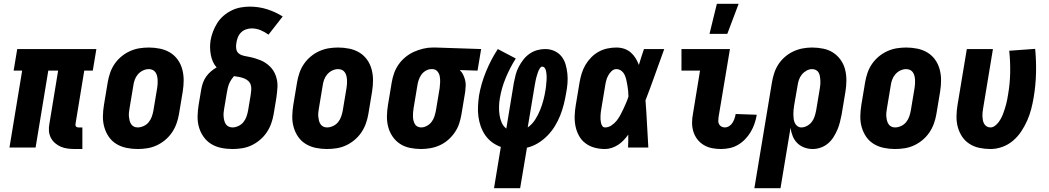

<svg xmlns="http://www.w3.org/2000/svg" viewBox="-20 -779 5540 1014"><path d="M415 8H376Q356 8 337 5.5Q318 3 301.5 -4Q285 -11 271 -23Q257 -35 248.5 -51.5Q240 -68 238.5 -87Q237 -106 241 -126L287 -406H235L168 0H30L97 -406H52L71 -520H489L470 -406H425L379 -126Q378 -122 378.5 -118Q379 -114 381.5 -111Q384 -108 387.5 -107Q391 -106 395 -106H415Z M707 8Q677 8 648 2Q619 -4 595 -18.5Q571 -33 555 -56Q539 -79 531 -107Q523 -135 523.5 -164.5Q524 -194 529 -225L549 -345Q553 -369 561.5 -394Q570 -419 585 -441Q600 -463 621 -480.5Q642 -498 666.5 -509Q691 -520 716 -524Q741 -528 766 -528Q796 -528 825 -522Q854 -516 878 -501.5Q902 -487 918.5 -464Q935 -441 942.5 -413Q950 -385 950 -355.5Q950 -326 945 -295L925 -175Q921 -151 912 -126Q903 -101 888 -79Q873 -57 852 -39.5Q831 -22 807 -11Q783 0 757.5 4Q732 8 707 8ZM707 -106Q723 -106 739 -113.5Q755 -121 765.5 -134Q776 -147 781.5 -162.5Q787 -178 790 -194L810 -314Q812 -325 812.5 -336Q813 -347 812.5 -357.5Q812 -368 809.5 -378Q807 -388 801.5 -396.5Q796 -405 786.5 -409.5Q777 -414 766 -414Q750 -414 734.5 -406.5Q719 -399 708 -386Q697 -373 691.5 -357.5Q686 -342 684 -326L664 -206Q662 -195 661 -184Q660 -173 661 -162.5Q662 -152 664.5 -142Q667 -132 672.5 -123.5Q678 -115 687 -110.5Q696 -106 707 -106Z M1208 8Q1177 8 1148 2Q1119 -4 1095.5 -18.5Q1072 -33 1055.5 -56Q1039 -79 1031 -106.5Q1023 -134 1023.5 -164Q1024 -194 1029 -225L1043 -308Q1046 -325 1052 -342Q1058 -359 1068.5 -374Q1079 -389 1093.5 -401.5Q1108 -414 1124 -423Q1112 -436 1104.5 -453Q1097 -470 1093.5 -488.5Q1090 -507 1089.5 -526Q1089 -545 1092 -565Q1096 -589 1105 -612.5Q1114 -636 1127.5 -657.5Q1141 -679 1161 -696Q1181 -713 1203.5 -724Q1226 -735 1250.5 -739.5Q1275 -744 1299 -744Q1347 -744 1391 -730Q1435 -716 1473 -692L1398 -596Q1379 -610 1356.5 -619.5Q1334 -629 1309 -629Q1294 -629 1278.5 -623.5Q1263 -618 1252 -606.5Q1241 -595 1235.5 -580Q1230 -565 1228 -550Q1225 -534 1228 -519Q1231 -504 1242.5 -495.5Q1254 -487 1269 -484Q1284 -481 1299 -478Q1314 -475 1328.5 -470.5Q1343 -466 1356.5 -460.5Q1370 -455 1382 -447Q1394 -439 1404.5 -429Q1415 -419 1423 -406.5Q1431 -394 1436 -380.5Q1441 -367 1443.5 -352Q1446 -337 1445.5 -321.5Q1445 -306 1443 -290.5Q1441 -275 1439 -259L1425 -175Q1421 -151 1412 -126Q1403 -101 1388 -79Q1373 -57 1352 -39.5Q1331 -22 1307.5 -11Q1284 0 1258 4Q1232 8 1208 8ZM1208 -106Q1223 -106 1239 -113.5Q1255 -121 1265.5 -134Q1276 -147 1281.5 -162.5Q1287 -178 1290 -194L1304 -278Q1306 -291 1307 -305Q1308 -319 1304 -331.5Q1300 -344 1290 -352.5Q1280 -361 1268 -365.5Q1256 -370 1243 -372.5Q1230 -375 1216 -377Q1208 -368 1201 -357.5Q1194 -347 1189.5 -335.5Q1185 -324 1182.5 -312.5Q1180 -301 1178 -289L1164 -206Q1162 -195 1161 -184Q1160 -173 1161 -162.5Q1162 -152 1164.5 -142Q1167 -132 1172.5 -123.5Q1178 -115 1187.5 -110.5Q1197 -106 1208 -106Z M1707 8Q1677 8 1648 2Q1619 -4 1595 -18.5Q1571 -33 1555 -56Q1539 -79 1531 -107Q1523 -135 1523.5 -164.5Q1524 -194 1529 -225L1549 -345Q1553 -369 1561.5 -394Q1570 -419 1585 -441Q1600 -463 1621 -480.5Q1642 -498 1666.5 -509Q1691 -520 1716 -524Q1741 -528 1766 -528Q1796 -528 1825 -522Q1854 -516 1878 -501.5Q1902 -487 1918.5 -464Q1935 -441 1942.5 -413Q1950 -385 1950 -355.5Q1950 -326 1945 -295L1925 -175Q1921 -151 1912 -126Q1903 -101 1888 -79Q1873 -57 1852 -39.5Q1831 -22 1807 -11Q1783 0 1757.5 4Q1732 8 1707 8ZM1707 -106Q1723 -106 1739 -113.5Q1755 -121 1765.5 -134Q1776 -147 1781.5 -162.5Q1787 -178 1790 -194L1810 -314Q1812 -325 1812.5 -336Q1813 -347 1812.5 -357.5Q1812 -368 1809.5 -378Q1807 -388 1801.5 -396.5Q1796 -405 1786.5 -409.5Q1777 -414 1766 -414Q1750 -414 1734.5 -406.5Q1719 -399 1708 -386Q1697 -373 1691.5 -357.5Q1686 -342 1684 -326L1664 -206Q1662 -195 1661 -184Q1660 -173 1661 -162.5Q1662 -152 1664.5 -142Q1667 -132 1672.5 -123.5Q1678 -115 1687 -110.5Q1696 -106 1707 -106Z M2204 8Q2174 8 2145 2Q2116 -4 2093 -19Q2070 -34 2054 -57Q2038 -80 2030.5 -107.5Q2023 -135 2023.5 -165Q2024 -195 2029 -225L2049 -345Q2053 -369 2061.5 -393Q2070 -417 2085.5 -439Q2101 -461 2122 -478Q2143 -495 2166.5 -505.5Q2190 -516 2215 -522Q2240 -528 2264 -528H2281L2521 -520L2502 -406L2408 -409Q2419 -399 2425.5 -385.5Q2432 -372 2436 -357.5Q2440 -343 2439.5 -327Q2439 -311 2437 -295L2417 -175Q2413 -151 2405 -126.5Q2397 -102 2382 -80Q2367 -58 2347 -40.5Q2327 -23 2303 -12Q2279 -1 2253.5 3.5Q2228 8 2204 8ZM2204 -106Q2219 -106 2234 -114Q2249 -122 2259 -135Q2269 -148 2274 -163.5Q2279 -179 2282 -194L2302 -314Q2304 -330 2304.5 -345.5Q2305 -361 2302.5 -375.5Q2300 -390 2290.5 -401.5Q2281 -413 2265 -414H2258Q2243 -414 2228.5 -405.5Q2214 -397 2205 -384Q2196 -371 2191 -356Q2186 -341 2184 -326L2164 -206Q2162 -195 2161.5 -184.5Q2161 -174 2161 -163.5Q2161 -153 2163.5 -143Q2166 -133 2170.5 -124.5Q2175 -116 2184 -111Q2193 -106 2204 -106Z M2589 215 2625 -3Q2600 -12 2579 -27.5Q2558 -43 2543 -64.5Q2528 -86 2519 -111.5Q2510 -137 2506.5 -164Q2503 -191 2504.5 -219Q2506 -247 2510 -275Q2521 -338 2546.5 -400.5Q2572 -463 2609 -520L2704 -470Q2673 -421 2651 -368Q2629 -315 2620 -261Q2616 -239 2615.5 -216.5Q2615 -194 2618 -173Q2621 -152 2629 -132.5Q2637 -113 2654 -100L2694 -343Q2698 -364 2703.5 -385Q2709 -406 2719.5 -426Q2730 -446 2744 -464Q2758 -482 2776.5 -495Q2795 -508 2816.5 -514Q2838 -520 2859 -520Q2885 -520 2907.5 -510Q2930 -500 2945 -481.5Q2960 -463 2967 -439Q2974 -415 2976.5 -390Q2979 -365 2977 -339Q2975 -313 2970 -288Q2965 -258 2957.5 -228Q2950 -198 2938.5 -169Q2927 -140 2910.5 -113Q2894 -86 2871 -62.5Q2848 -39 2820.5 -22.5Q2793 -6 2763 1L2727 215ZM2767 -106Q2791 -123 2806.5 -147.5Q2822 -172 2832.5 -198Q2843 -224 2850 -251Q2857 -278 2861 -304Q2863 -313 2863.5 -321.5Q2864 -330 2865 -338.5Q2866 -347 2866.5 -355.5Q2867 -364 2867 -372.5Q2867 -381 2866 -389Q2865 -397 2863.5 -405Q2862 -413 2857 -420Q2852 -427 2843 -427Q2837 -427 2832.5 -420.5Q2828 -414 2825 -407.5Q2822 -401 2820 -394.5Q2818 -388 2816 -381.5Q2814 -375 2812 -368Q2810 -361 2809 -354.5Q2808 -348 2806.5 -341.5Q2805 -335 2804 -328Z M3176 8Q3147 8 3120.5 1Q3094 -6 3072.5 -22Q3051 -38 3038 -61.5Q3025 -85 3019.5 -112Q3014 -139 3015 -167.5Q3016 -196 3021 -225L3041 -345Q3045 -368 3052 -391Q3059 -414 3071.5 -435.5Q3084 -457 3102 -475.5Q3120 -494 3142 -506Q3164 -518 3188 -523Q3212 -528 3235 -528Q3257 -528 3276.5 -521.5Q3296 -515 3311 -502Q3326 -489 3336.5 -472Q3347 -455 3354 -436Q3360 -457 3367 -478Q3374 -499 3381 -520H3488Q3463 -452 3439 -384Q3415 -316 3389 -249Q3394 -187 3397 -124.5Q3400 -62 3404 0H3297Q3298 -17 3298 -34Q3298 -51 3298 -68Q3287 -53 3274 -39Q3261 -25 3245 -14.5Q3229 -4 3211 2Q3193 8 3176 8ZM3176 -106Q3193 -106 3209 -116.5Q3225 -127 3236.5 -141.5Q3248 -156 3256.5 -172Q3265 -188 3272.5 -204Q3280 -220 3287 -236.5Q3294 -253 3299 -269Q3299 -284 3297.5 -298.5Q3296 -313 3293.5 -327.5Q3291 -342 3288 -356Q3285 -370 3279 -383Q3273 -396 3261.5 -405Q3250 -414 3235 -414Q3221 -414 3210 -403.5Q3199 -393 3192 -380Q3185 -367 3181.5 -353.5Q3178 -340 3176 -326L3156 -206Q3154 -196 3153 -186.5Q3152 -177 3151.5 -167.5Q3151 -158 3151.5 -148.5Q3152 -139 3154 -130Q3156 -121 3161 -113.5Q3166 -106 3176 -106Z M3788 8Q3764 8 3740.5 3.5Q3717 -1 3697 -13Q3677 -25 3663 -43Q3649 -61 3642 -83.5Q3635 -106 3635 -130.5Q3635 -155 3640 -180L3677 -406H3579V-520H3835L3775 -161Q3774 -151 3773.5 -141Q3773 -131 3777.5 -123Q3782 -115 3790 -110.5Q3798 -106 3808 -106Q3820 -106 3831 -113Q3842 -120 3848.5 -130.5Q3855 -141 3859 -152.5Q3863 -164 3865 -175V-177L3976 -173V-169Q3972 -147 3964.5 -125Q3957 -103 3944.5 -82Q3932 -61 3915 -43.5Q3898 -26 3877.5 -14Q3857 -2 3834 3Q3811 8 3788 8ZM3727 -600 3766 -759H3881L3821 -600Z M4102 215H3964L4057 -345Q4061 -369 4069 -393.5Q4077 -418 4091.5 -440Q4106 -462 4126.5 -479.5Q4147 -497 4171 -508Q4195 -519 4220 -523.5Q4245 -528 4269 -528Q4299 -528 4328 -522Q4357 -516 4380 -501Q4403 -486 4419.5 -463Q4436 -440 4443 -412.5Q4450 -385 4450 -355Q4450 -325 4445 -295L4425 -175Q4421 -155 4416 -134.5Q4411 -114 4402.5 -94Q4394 -74 4382 -55Q4370 -36 4353 -21.5Q4336 -7 4314.5 0.5Q4293 8 4272 8Q4249 8 4227.5 0Q4206 -8 4190.5 -23.5Q4175 -39 4166.5 -60Q4158 -81 4155 -104ZM4212 -106Q4227 -106 4242 -114Q4257 -122 4267 -135Q4277 -148 4282 -163.5Q4287 -179 4290 -194L4310 -314Q4312 -325 4312.5 -335.5Q4313 -346 4312.5 -356.5Q4312 -367 4310 -377Q4308 -387 4303.5 -395.5Q4299 -404 4289.5 -409Q4280 -414 4269 -414Q4254 -414 4239.5 -406Q4225 -398 4214.5 -385Q4204 -372 4199 -356.5Q4194 -341 4192 -326L4174 -222Q4172 -210 4171 -198.5Q4170 -187 4170 -175Q4170 -163 4171.5 -151.5Q4173 -140 4177.5 -130Q4182 -120 4191 -113Q4200 -106 4212 -106Z M4707 8Q4677 8 4648 2Q4619 -4 4595 -18.5Q4571 -33 4555 -56Q4539 -79 4531 -107Q4523 -135 4523.5 -164.5Q4524 -194 4529 -225L4549 -345Q4553 -369 4561.5 -394Q4570 -419 4585 -441Q4600 -463 4621 -480.5Q4642 -498 4666.5 -509Q4691 -520 4716 -524Q4741 -528 4766 -528Q4796 -528 4825 -522Q4854 -516 4878 -501.5Q4902 -487 4918.5 -464Q4935 -441 4942.5 -413Q4950 -385 4950 -355.5Q4950 -326 4945 -295L4925 -175Q4921 -151 4912 -126Q4903 -101 4888 -79Q4873 -57 4852 -39.5Q4831 -22 4807 -11Q4783 0 4757.5 4Q4732 8 4707 8ZM4707 -106Q4723 -106 4739 -113.5Q4755 -121 4765.5 -134Q4776 -147 4781.5 -162.5Q4787 -178 4790 -194L4810 -314Q4812 -325 4812.5 -336Q4813 -347 4812.5 -357.5Q4812 -368 4809.5 -378Q4807 -388 4801.5 -396.5Q4796 -405 4786.5 -409.5Q4777 -414 4766 -414Q4750 -414 4734.5 -406.5Q4719 -399 4708 -386Q4697 -373 4691.5 -357.5Q4686 -342 4684 -326L4664 -206Q4662 -195 4661 -184Q4660 -173 4661 -162.5Q4662 -152 4664.5 -142Q4667 -132 4672.5 -123.5Q4678 -115 4687 -110.5Q4696 -106 4707 -106Z M5211 8Q5181 8 5152.5 2Q5124 -4 5100.5 -19Q5077 -34 5061.5 -57Q5046 -80 5038.5 -107.5Q5031 -135 5031.5 -165Q5032 -195 5037 -225L5086 -520H5224L5172 -206Q5170 -195 5169 -184.5Q5168 -174 5168.5 -163.5Q5169 -153 5171 -143Q5173 -133 5178 -124.5Q5183 -116 5191.5 -111Q5200 -106 5211 -106Q5223 -106 5234.5 -114.5Q5246 -123 5254 -134Q5262 -145 5268 -156.5Q5274 -168 5278.5 -180.5Q5283 -193 5287 -205.5Q5291 -218 5294 -230Q5297 -242 5299.5 -254.5Q5302 -267 5304 -280Q5314 -338 5315 -396Q5316 -454 5310 -511L5447 -521Q5453 -458 5451.5 -393.5Q5450 -329 5439 -264Q5434 -234 5426 -203Q5418 -172 5405 -142.5Q5392 -113 5373.5 -85Q5355 -57 5329.5 -35.5Q5304 -14 5273 -3Q5242 8 5211 8Z"/></svg>

Font: Iosevka Term Curly Heavy
Style: Italic
Weight: 900
Italic angle: -9°
Designer: Belleve Invis
Foundry: Belleve Invis
Version: Version 32.3.0